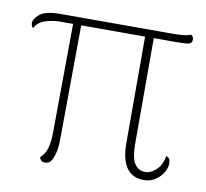

<svg xmlns="http://www.w3.org/2000/svg" viewBox="-64 -577 702 654"><g transform="rotate(10 287.5 -250.0)"><path d="M474 8Q433 8 413 -21Q393 -50 393 -107V-493H423V-107Q423 -61 436 -40.5Q449 -20 474 -20Q491 -20 509.5 -36Q528 -52 535 -86Q544 -83 546.5 -76.5Q549 -70 549 -62Q549 -47 539 -30.5Q529 -14 512 -3Q495 8 474 8ZM131 8Q117 8 112 -7Q120 -15 126 -24Q132 -33 136.5 -51.5Q141 -70 141 -104L144 -487L172 -486L169 -84Q169 -53 164.5 -34.5Q160 -16 154.5 -6.5Q149 3 142.5 5.5Q136 8 131 8ZM12 -436Q5 -443 5 -453Q5 -467 24.5 -483.5Q44 -500 97 -500H480Q501 -500 518.5 -501.5Q536 -503 546 -508Q548 -507 551.5 -503Q555 -499 555 -492Q555 -478 541 -476Q527 -474 501 -474Q450 -474 399.5 -474Q349 -474 299 -474Q249 -474 198.5 -474Q148 -474 97 -474Q74 -474 48.5 -466Q23 -458 12 -436Z"/></g></svg>

Font: Arima Thin Thin
Style: Regular
Weight: 250
Version: Version 1.100